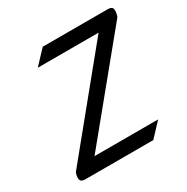

<svg xmlns="http://www.w3.org/2000/svg" viewBox="-137 -699 798 818"><g transform="rotate(-30 261.5 -290.0)"><path d="M30 -33C26 -9 32 0 55 0H388L450 -66H137L515 -527C519 -532 521 -538 522 -546C526 -570 522 -580 498 -580H179L116 -513H415L40 -54C35 -49 31 -42 30 -33Z"/></g></svg>

Font: Charger Pro
Style: NarObl
Weight: 400
Designer: Jasper
Foundry: Cannot Into Space Fonts
Version: Version 1.09